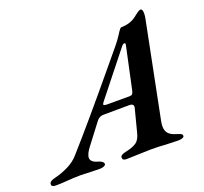

<svg xmlns="http://www.w3.org/2000/svg" viewBox="-182 -813 1017 956"><g transform="rotate(-20 326.5 -334.5)"><path d="M-64 -8Q-64 -18 -56.5 -23Q-49 -28 -34 -32Q4 -41 40 -59Q76 -77 98 -103Q216 -235 408 -467L476 -549Q490 -565 510 -596Q512 -600 518 -608.5Q524 -617 527.5 -620.5Q531 -624 534 -624Q577 -624 609 -646Q623 -657 634.5 -665.5Q646 -674 653 -674Q664 -674 664 -650Q664 -638 661 -623L560 -117Q557 -102 557 -90Q557 -66 569.5 -52Q582 -38 610 -30Q626 -25 632.5 -21.5Q639 -18 639 -10Q639 -4 629.5 -0.5Q620 3 608 3Q593 3 545 1Q505 -2 466 -2Q446 -2 396 0Q350 2 334 2Q313 2 313 -12Q312 -20 320 -25.5Q328 -31 340 -33Q383 -42 401.5 -56Q420 -70 428 -104L459 -224Q460 -226 460 -230Q460 -246 439 -246L300 -245Q280 -245 266 -228L186 -123Q159 -89 159 -68Q159 -44 199 -34Q224 -26 224 -12Q223 -6 214 -2Q205 2 193 2L146 1Q110 -1 90 -1Q70 -1 52.5 0Q35 1 22 2Q-13 5 -41 5Q-64 5 -64 -8ZM454 -287Q464 -287 468.5 -291Q473 -295 476 -306L523 -525Q528 -544 521 -544Q518 -544 513.5 -541.5Q509 -539 506 -535L325 -307Q317 -297 317 -293Q317 -287 338 -287Z"/></g></svg>

Font: EB Garamond SemiBold
Style: Italic
Weight: 600
Italic angle: -17.2°
Designer: Georg Duffner and Octavio Pardo
Foundry: Georg Duffner
Version: Version 1.000